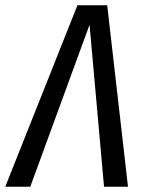

<svg xmlns="http://www.w3.org/2000/svg" viewBox="-49 -709 551 729"><path d="M358 -689 437 0H346L291 -615L66 0H-29L245 -689Z"/></svg>

Font: Fira Sans Extra Condensed
Style: Italic
Weight: 400
Width: 3
Italic angle: -8°
Designer: Carrois Corporate & Edenspiekermann AG
Foundry: Carrois Corporate GbR & Edenspiekermann AG
Version: Version 4.203